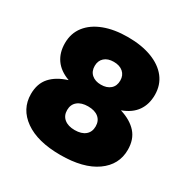

<svg xmlns="http://www.w3.org/2000/svg" viewBox="-154 -807 940 956"><g transform="rotate(30 315.5 -328.5)"><path d="M315 -667Q393 -667 451.5 -645Q510 -623 542 -582Q574 -541 574 -484Q574 -430 547.5 -392Q521 -354 467 -334V-333Q528 -314 561 -277Q594 -240 594 -180Q594 -94 520.5 -42Q447 10 315 10Q184 10 110.5 -42Q37 -94 37 -180Q37 -240 70 -277Q103 -314 164 -333V-334Q110 -354 83.5 -392Q57 -430 57 -484Q57 -541 89 -582Q121 -623 179 -645Q237 -667 315 -667ZM315 -525Q281 -525 261.5 -507.5Q242 -490 242 -460Q242 -429 262 -411.5Q282 -394 315 -394Q349 -394 369 -411.5Q389 -429 389 -460Q389 -490 369 -507.5Q349 -525 315 -525ZM315 -133Q354 -133 375.5 -151Q397 -169 397 -201Q397 -233 375.5 -251Q354 -269 315 -269Q277 -269 255 -251Q233 -233 233 -201Q233 -169 255 -151Q277 -133 315 -133Z"/></g></svg>

Font: Work Sans ExtraBold
Style: Regular
Weight: 800
Designer: Wei Huang
Foundry: Wei Huang
Version: Version 2.012; ttfautohint (v1.8.3)